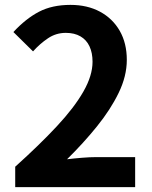

<svg xmlns="http://www.w3.org/2000/svg" viewBox="-20 -774 630 794"><path d="M42.9 0V-84.6Q143.8 -175.3 215.3 -252.1Q286.9 -328.8 324.8 -395.2Q362.7 -461.5 362.7 -518.6Q362.7 -555.5 350.1 -582.4Q337.5 -609.3 312.6 -623.7Q287.8 -638.1 252 -638.1Q211.6 -638.1 178.3 -615.6Q144.9 -593.2 116.6 -561.5L35.4 -641.5Q86.7 -696.9 141.2 -725.4Q195.7 -753.8 271.4 -753.8Q341.2 -753.8 393.6 -725.6Q445.9 -697.4 475.2 -646.4Q504.4 -595.4 504.4 -526.4Q504.4 -459.1 470.6 -389.7Q436.8 -320.2 380.8 -251.1Q324.9 -181.9 257.3 -115.4Q285.8 -118.9 319.3 -121.6Q352.8 -124.3 378.7 -124.3H538.9V0Z"/></svg>

Font: Noto Sans HK Thin
Style: Regular
Weight: 100
Designer: Ryoko NISHIZUKA 西塚涼子 (kana, bopomofo & ideographs); Paul D. Hunt (Latin, Greek & Cyrillic); Sandoll Communications 산돌커뮤니
Foundry: Adobe
Version: Version 2.004-H2;hotconv 1.0.118;makeotfexe 2.5.65603